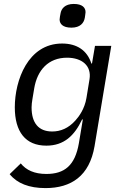

<svg xmlns="http://www.w3.org/2000/svg" viewBox="-20 -751 640 983"><path d="M213.1 212C344.1 212 438.2 150.2 464.1 -2.8L549.7 -516H466.3L451 -425.8H447.8C426.5 -492.5 374.6 -528.1 297.9 -528.1C122.9 -528.1 55.8 -339.1 55.8 -201.7C55.8 -76.3 110.4 -5.3 217.3 -5.3C307.9 -5.3 361.2 -56.8 400.2 -139.2H404.1L383.9 -18.1C364.3 96.9 309.7 139.6 217.3 139.6C155.9 139.6 113.6 119.7 86.3 85.6L29.5 140.6C67.5 187.9 128.9 212 213.1 212ZM141.7 -201C141.7 -215.6 143.5 -228 146.3 -245.4L155.2 -298.7C170.8 -392.4 228 -455.6 323.2 -455.6C399.1 -455.6 449.9 -414.8 438.2 -344.8L422.6 -249.3C413.4 -194.2 384.9 -154.8 366.1 -134.2C330.3 -94.1 289.8 -77.8 247.2 -77.8C176.8 -77.8 141.7 -122.2 141.7 -201ZM285.2 -651.3C285.2 -629.3 301.1 -609.4 345.5 -609.4C391 -609.4 409.4 -633.5 414.1 -659.4C414.8 -666.5 418 -682.2 418 -688.9C418 -711.3 402.3 -730.8 357.6 -730.8C312.5 -730.8 293.7 -706.7 289.8 -681.5C288.4 -674 285.2 -658.4 285.2 -651.3Z"/></svg>

Font: Margiela Mono Italic Text It
Style: Regular
Weight: 400
Designer: Mike Abbink, Paul van der Laan, Pieter van Rosmalen
Foundry: Bold Monday
Version: Version 2.003 2021